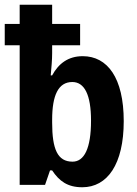

<svg xmlns="http://www.w3.org/2000/svg" viewBox="-20 -780 580 810"><path d="M327 10C433 10 502 -87 502 -269C502 -452 433 -543 329 -543C268 -543 227 -512 200 -462H194C197 -496 200 -527 200 -556V-589H318V-679H200V-760H63V-679H0V-589H63V0H170L191 -61H200C230 -16 265 10 327 10ZM286 -98C223 -98 200 -150 200 -263V-275C200 -378 226 -434 285 -434C336 -434 364 -381 364 -271C364 -153 335 -98 286 -98Z"/></svg>

Font: Noto Sans Display SemiCondensed
Style: Bold
Weight: 700
Width: 4
Designer: Monotype Design Team
Foundry: Monotype Imaging Inc.
Version: Version 1.900